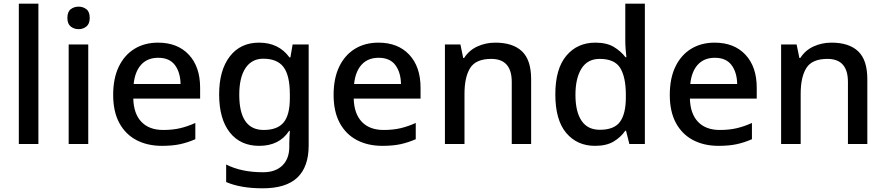

<svg xmlns="http://www.w3.org/2000/svg" viewBox="-20 -780 4796 1040"><path d="M188 0H82V-760H188Z M406 -744Q430 -744 448 -730Q466 -716 466 -683Q466 -651 448 -636.5Q430 -622 406 -622Q381 -622 363 -636.5Q345 -651 345 -683Q345 -716 363 -730Q381 -744 406 -744ZM458 -539V0H352V-539Z M836 -549Q942 -549 1003 -483.5Q1064 -418 1064 -305V-246H702Q704 -164 746 -120Q788 -76 864 -76Q915 -76 955.5 -85.5Q996 -95 1038 -114V-26Q997 -8 955.5 1Q914 10 857 10Q779 10 719.5 -21Q660 -52 626.5 -113.5Q593 -175 593 -266Q593 -356 623.5 -419Q654 -482 708.5 -515.5Q763 -549 836 -549ZM837 -467Q779 -467 745 -430Q711 -393 704 -325H958Q957 -388 927.5 -427.5Q898 -467 837 -467Z M1383 -549Q1490 -549 1548 -469H1553L1565 -539H1652V8Q1652 123 1591 181.5Q1530 240 1403 240Q1283 240 1205 206V111Q1246 132 1296 142.5Q1346 153 1405 153Q1472 153 1509.5 116.5Q1547 80 1547 15V-4Q1547 -16 1548 -38Q1549 -60 1550 -71H1546Q1493 10 1384 10Q1282 10 1224.5 -63Q1167 -136 1167 -269Q1167 -399 1224.5 -474Q1282 -549 1383 -549ZM1406 -462Q1344 -462 1310 -411.5Q1276 -361 1276 -267Q1276 -76 1408 -76Q1483 -76 1516.5 -117Q1550 -158 1550 -248V-269Q1550 -371 1516 -416.5Q1482 -462 1406 -462Z M2030 -549Q2136 -549 2197 -483.5Q2258 -418 2258 -305V-246H1896Q1898 -164 1940 -120Q1982 -76 2058 -76Q2109 -76 2149.5 -85.5Q2190 -95 2232 -114V-26Q2191 -8 2149.5 1Q2108 10 2051 10Q1973 10 1913.5 -21Q1854 -52 1820.5 -113.5Q1787 -175 1787 -266Q1787 -356 1817.5 -419Q1848 -482 1902.5 -515.5Q1957 -549 2030 -549ZM2031 -467Q1973 -467 1939 -430Q1905 -393 1898 -325H2152Q2151 -388 2121.5 -427.5Q2092 -467 2031 -467Z M2663 -549Q2758 -549 2807.5 -502Q2857 -455 2857 -351V0H2752V-336Q2752 -461 2641 -461Q2558 -461 2527 -412Q2496 -363 2496 -272V0H2390V-539H2474L2489 -466H2494Q2521 -508 2566 -528.5Q2611 -549 2663 -549Z M3203 10Q3106 10 3047 -60Q2988 -130 2988 -269Q2988 -407 3047.5 -478Q3107 -549 3205 -549Q3266 -549 3304.5 -526Q3343 -503 3368 -470H3373Q3371 -484 3369 -511.5Q3367 -539 3367 -558V-760H3473V0H3389L3371 -72H3367Q3343 -37 3304 -13.5Q3265 10 3203 10ZM3229 -77Q3307 -77 3338.5 -120.5Q3370 -164 3370 -252V-267Q3370 -361 3340 -411Q3310 -461 3228 -461Q3163 -461 3130 -409Q3097 -357 3097 -266Q3097 -175 3130 -126Q3163 -77 3229 -77Z M3851 -549Q3957 -549 4018 -483.5Q4079 -418 4079 -305V-246H3717Q3719 -164 3761 -120Q3803 -76 3879 -76Q3930 -76 3970.5 -85.5Q4011 -95 4053 -114V-26Q4012 -8 3970.5 1Q3929 10 3872 10Q3794 10 3734.5 -21Q3675 -52 3641.5 -113.5Q3608 -175 3608 -266Q3608 -356 3638.5 -419Q3669 -482 3723.5 -515.5Q3778 -549 3851 -549ZM3852 -467Q3794 -467 3760 -430Q3726 -393 3719 -325H3973Q3972 -388 3942.5 -427.5Q3913 -467 3852 -467Z M4484 -549Q4579 -549 4628.5 -502Q4678 -455 4678 -351V0H4573V-336Q4573 -461 4462 -461Q4379 -461 4348 -412Q4317 -363 4317 -272V0H4211V-539H4295L4310 -466H4315Q4342 -508 4387 -528.5Q4432 -549 4484 -549Z"/></svg>

Font: Noto Sans Thai Looped Medium
Style: Regular
Weight: 500
Designer: Sasikarn Vongin, Ben Mitchell
Foundry: The Fontpad Ltd
Version: Version 1.001; ttfautohint (v1.8.4.7-5d5b)